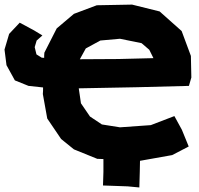

<svg xmlns="http://www.w3.org/2000/svg" viewBox="-60 -703 882 851"><path d="M546.9 -316.4 777.3 -322.3 788.1 -359.4 786.1 -455.1 745.1 -565.4 647.5 -652.3 525.4 -682.6 369.1 -679.7 267.6 -641.6 191.4 -577.1 136.7 -469.7C135.7 -461.9 135.7 -454.1 135.7 -446.3C132.8 -447.3 128.9 -447.3 125 -447.3L101.6 -461.9L93.8 -494.1L102.5 -523.4L127.9 -545.9L90.8 -568.4L27.3 -602.5L-19.5 -552.7L-40 -483.4L-31.2 -414.1L5.9 -346.7L66.4 -322.3L130.9 -315.4C130.9 -305.7 130.9 -295.9 129.9 -286.1L149.4 -177.7L210.9 -86.9L267.6 -41L371.1 1L398.4 2V26.4V58.6L396.5 119.1L505.9 123L557.6 127.9L559.6 56.6L560.5 9.8L703.1 -15.6L776.4 -53.7L746.1 -127.9L712.9 -188.5L608.4 -148.4L471.7 -138.7L391.6 -151.4L338.9 -186.5L298.8 -245.1L289.1 -311.5ZM320.3 -488.3 384.8 -523.4 471.7 -531.2 567.4 -511.7 601.6 -482.4 620.1 -445.3 464.8 -441.4 293.9 -440.4Z"/></svg>

Font: MaokenAssortedSans-Lite
Style: Lite
Weight: 400
Version: Version 1.400